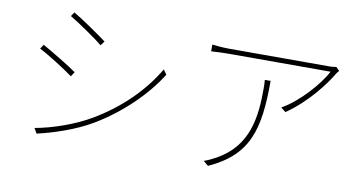

<svg xmlns="http://www.w3.org/2000/svg" viewBox="-74 -936 2148 1145"><g transform="rotate(10 1000.0 -363.5)"><path d="M293 -745 276 -720C327 -690 440 -613 480 -579L500 -605C465 -632 345 -715 293 -745ZM178 -25 196 6C293 -16 425 -59 525 -119C681 -212 816 -344 897 -474L877 -503C795 -364 671 -240 509 -145C415 -90 286 -44 178 -25ZM146 -523 129 -497C183 -470 296 -398 338 -366L356 -394C321 -420 197 -495 146 -523Z M1908 -675 1888 -696C1878 -694 1861 -692 1851 -692C1783 -692 1274 -692 1241 -692C1208 -692 1167 -695 1136 -699V-658C1167 -660 1208 -662 1241 -662C1273 -662 1780 -662 1859 -662C1820 -587 1710 -458 1606 -401L1635 -378C1764 -466 1859 -597 1892 -655C1897 -663 1903 -669 1908 -675ZM1516 -546H1481C1483 -526 1483 -508 1483 -491C1483 -322 1463 -143 1280 -41C1261 -30 1228 -14 1206 -7L1236 18C1474 -90 1516 -252 1516 -546Z"/></g></svg>

Font: Noto Sans CJK HK Thin
Style: Regular
Weight: 100
Designer: Ryoko NISHIZUKA 西塚涼子 (kana, bopomofo & ideographs); Paul D. Hunt (Latin, Greek & Cyrillic); Sandoll Communications 산돌커뮤니
Foundry: Adobe
Version: Version 2.004;hotconv 1.0.118;makeotfexe 2.5.65603